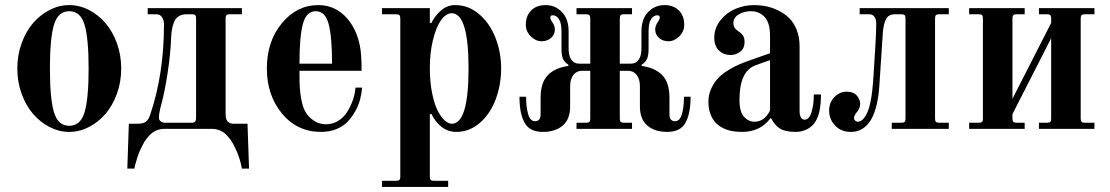

<svg xmlns="http://www.w3.org/2000/svg" viewBox="-20 -506 4358 754"><path d="M192 -409Q176 -356 176 -237Q176 -118 192 -65Q208 -12 252 -12Q296 -12 312 -65Q328 -118 328 -237Q328 -356 312 -409Q296 -462 252 -462Q208 -462 192 -409ZM65 -137.5Q48 -184 48 -237Q48 -290 65 -336.5Q82 -383 110 -415.5Q138 -448 175 -467Q212 -486 252 -486Q292 -486 329 -467Q366 -448 394 -415.5Q422 -383 439 -336.5Q456 -290 456 -237Q456 -184 439 -137.5Q422 -91 394 -58.5Q366 -26 329 -7Q292 12 252 12Q212 12 175 -7Q138 -26 110 -58.5Q82 -91 65 -137.5Z M480 156 486 -20H520Q543 -20 553.5 -28.5Q564 -37 570 -56Q624 -216 624 -410Q624 -426 616.5 -438Q609 -450 594 -450H560V-474H930V-450H882Q873 -450 869.5 -446.5Q866 -443 866 -434V-56Q866 -20 898 -20H952L958 156H930Q922 112 904 76Q897 61 890.5 50.5Q884 40 872.5 27Q861 14 845.5 7Q830 0 811 0H627Q608 0 592.5 7Q577 14 565.5 27Q554 40 547.5 50.5Q541 61 534 76Q526 92 519.5 112Q513 132 510 144L508 156ZM604 -44Q604 -35 611 -29.5Q618 -24 626 -24H734Q750 -24 750 -42V-434Q750 -443 746.5 -446.5Q743 -450 734 -450H713Q695 -450 682.5 -442.5Q670 -435 664 -420.5Q658 -406 655.5 -392Q653 -378 652 -358Q650 -297 638.5 -221.5Q627 -146 614 -98Q604 -62 604 -44Z M1028 -237Q1028 -344 1087 -415Q1146 -486 1230 -486Q1291 -486 1334.5 -443Q1378 -400 1393 -328Q1400 -296 1400 -228H1156Q1156 -196 1156.5 -179Q1157 -162 1159.5 -140Q1162 -118 1167 -99Q1176 -62 1202 -40Q1228 -18 1261 -18Q1286 -18 1307.5 -31Q1329 -44 1342.5 -65Q1356 -86 1365 -111Q1374 -136 1376 -162H1402Q1400 -138 1394 -115Q1388 -92 1375 -69Q1362 -46 1345 -28Q1328 -10 1301 1Q1274 12 1241 12Q1147 12 1087.5 -60Q1028 -132 1028 -237ZM1156 -256H1284Q1284 -362 1270.5 -412Q1257 -462 1220 -462Q1183 -462 1169.5 -412Q1156 -362 1156 -256Z M1668 -240Q1668 -184 1677 -140Q1686 -96 1699 -71Q1712 -46 1726.5 -33Q1741 -20 1754 -20Q1820 -20 1820 -237Q1820 -454 1754 -454Q1731 -454 1711.5 -426Q1692 -398 1680 -348Q1668 -298 1668 -240ZM1480 204H1536Q1545 204 1548.5 200.5Q1552 197 1552 188V-434Q1552 -443 1548.5 -446.5Q1545 -450 1536 -450H1480V-474H1668V-416H1674Q1688 -444 1712 -465Q1736 -486 1768 -486Q1820 -486 1862 -450Q1904 -414 1926 -357Q1948 -300 1948 -237Q1948 -174 1927 -117Q1906 -60 1865 -24Q1824 12 1772 12Q1740 12 1715 -7Q1690 -26 1674 -59L1668 -57V188Q1668 197 1671.5 200.5Q1675 204 1684 204H1740V228H1480Z M2020 -126H2046Q2046 -86 2054 -58Q2062 -30 2081 -30Q2103 -30 2103 -57V-122Q2103 -182 2131.5 -211Q2160 -240 2212 -247V-252Q2196 -262 2190.5 -276Q2185 -290 2185 -314V-383Q2185 -416 2175 -431Q2165 -446 2151 -446Q2141 -446 2141 -437Q2141 -430 2149 -419Q2159 -404 2159 -391Q2159 -370 2144 -357Q2129 -344 2107 -344Q2084 -344 2064.5 -363Q2045 -382 2045 -409Q2045 -444 2066 -465Q2087 -486 2123 -486Q2160 -486 2186.5 -459Q2213 -432 2213 -382V-314Q2213 -288 2223.5 -272Q2234 -256 2254 -256H2298V-434Q2298 -443 2294.5 -446.5Q2291 -450 2282 -450H2244V-474H2462V-450H2430Q2421 -450 2417.5 -446.5Q2414 -443 2414 -434V-256H2458Q2478 -256 2488.5 -272Q2499 -288 2499 -314V-382Q2499 -432 2525.5 -459Q2552 -486 2589 -486Q2625 -486 2646 -465Q2667 -444 2667 -409Q2667 -382 2647.5 -363Q2628 -344 2605 -344Q2583 -344 2568 -357Q2553 -370 2553 -391Q2553 -404 2563 -419Q2571 -430 2571 -437Q2571 -446 2561 -446Q2547 -446 2537 -431Q2527 -416 2527 -383V-314Q2527 -290 2521.5 -276Q2516 -262 2500 -252V-247Q2552 -240 2580.5 -211Q2609 -182 2609 -122V-57Q2609 -30 2631 -30Q2650 -30 2658 -58Q2666 -86 2666 -126H2692Q2692 -60 2672 -24Q2652 12 2600 12Q2551 12 2522 -13Q2493 -38 2493 -88V-167Q2493 -196 2480 -212Q2467 -228 2447 -228H2414V-40Q2414 -31 2417.5 -27.5Q2421 -24 2430 -24H2462V0H2244V-24H2282Q2291 -24 2294.5 -27.5Q2298 -31 2298 -40V-228H2265Q2245 -228 2232 -212Q2219 -196 2219 -167V-88Q2219 -38 2190 -13Q2161 12 2112 12Q2060 12 2040 -24Q2020 -60 2020 -126Z M2884 -115Q2884 -66 2902 -47Q2920 -28 2943 -28Q2982 -28 3004 -72V-270L2948 -250Q2884 -227 2884 -115ZM2762 -106Q2762 -134 2773 -158Q2784 -182 2800 -199Q2816 -216 2840 -230.5Q2864 -245 2884 -253.5Q2904 -262 2930 -271L3004 -297V-365Q3004 -416 2983 -439Q2962 -462 2929 -462Q2902 -462 2881 -449.5Q2860 -437 2860 -415Q2860 -397 2876 -386Q2890 -377 2897 -367.5Q2904 -358 2904 -341Q2904 -316 2887 -303Q2870 -290 2848 -290Q2822 -290 2803.5 -307.5Q2785 -325 2785 -358Q2785 -396 2809.5 -426.5Q2834 -457 2869 -471.5Q2904 -486 2940 -486Q2966 -486 2990 -481Q3014 -476 3038 -464Q3062 -452 3080 -434Q3098 -416 3109 -388Q3120 -360 3120 -325V-72Q3120 -36 3140 -36Q3158 -36 3167 -66Q3176 -96 3176 -135H3204Q3204 -62 3182 -28Q3171 -10 3150.5 1Q3130 12 3105 12Q3064 12 3043 -1Q3022 -14 3008 -42H3006Q2966 12 2894 12Q2874 12 2856 9Q2838 6 2820.5 -2.5Q2803 -11 2790.5 -24Q2778 -37 2770 -58Q2762 -79 2762 -106Z M3236 -72Q3236 -103 3256.5 -124.5Q3277 -146 3305 -146Q3332 -146 3345 -130.5Q3358 -115 3358 -98Q3358 -80 3343 -63Q3334 -52 3334 -43Q3334 -36 3338.5 -32Q3343 -28 3349 -28Q3358 -28 3367 -36Q3376 -44 3384.5 -61Q3393 -78 3399.5 -111Q3406 -144 3409 -189L3417 -314Q3421 -380 3421 -411Q3421 -422 3419.5 -429Q3418 -436 3411.5 -443Q3405 -450 3393 -450H3356V-474H3706V-450H3668Q3659 -450 3655.5 -446.5Q3652 -443 3652 -434V-40Q3652 -31 3655.5 -27.5Q3659 -24 3668 -24H3706V0H3482V-24H3520Q3529 -24 3532.5 -27.5Q3536 -31 3536 -40V-434Q3536 -443 3532.5 -446.5Q3529 -450 3520 -450H3495Q3470 -450 3460 -432Q3450 -414 3447 -378L3434 -181Q3424 12 3321 12Q3283 12 3259.5 -13Q3236 -38 3236 -72Z M3786 0V-24H3824Q3833 -24 3836.5 -27.5Q3840 -31 3840 -40V-434Q3840 -443 3836.5 -446.5Q3833 -450 3824 -450H3786V-474H4004V-450H3972Q3963 -450 3959.5 -446.5Q3956 -443 3956 -434V-118L4108 -416V-434Q4108 -443 4104.5 -446.5Q4101 -450 4092 -450H4060V-474H4278V-450H4240Q4231 -450 4227.5 -446.5Q4224 -443 4224 -434V-40Q4224 -31 4227.5 -27.5Q4231 -24 4240 -24H4278V0H4060V-24H4092Q4101 -24 4104.5 -27.5Q4108 -31 4108 -40V-356L3956 -58V-40Q3956 -31 3959.5 -27.5Q3963 -24 3972 -24H4004V0Z"/></svg>

Font: Old Standard TT
Style: Bold
Weight: 700
Designer: Alexey Kryukov <alexios@thessalonica.org.ru>
Version: Version 2.2